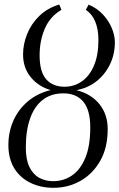

<svg xmlns="http://www.w3.org/2000/svg" viewBox="-20 -840 540 870"><path d="M222.5 11Q164.5 11 118 -11.5Q71.5 -34 44.8 -77.2Q18 -120.5 18 -183Q18 -242 40.5 -293Q63 -344 106 -380.5Q149 -417 209.5 -432Q155.5 -447 120 -489.5Q84.5 -532 84.5 -593.5Q84.5 -640 103 -686Q121.5 -732 158.2 -767.8Q195 -803.5 248.5 -819.5L258.5 -795.5Q207.5 -766 183.5 -711.2Q159.5 -656.5 159.5 -589.5Q159.5 -515 189.2 -481Q219 -447 272.5 -447Q316.5 -447 351.2 -471.5Q386 -496 406 -543.2Q426 -590.5 426 -658.5Q426 -706.5 411.8 -741.5Q397.5 -776.5 369 -795.5L381.5 -819Q420 -803 446.5 -774.2Q473 -745.5 486.8 -712.2Q500.5 -679 500.5 -648.5Q500.5 -594 478 -547.8Q455.5 -501.5 416.2 -471Q377 -440.5 326 -431.5Q391.5 -415.5 429.8 -369Q468 -322.5 468 -255Q468 -170.5 434 -111Q400 -51.5 344.2 -20.2Q288.5 11 222.5 11ZM220.5 -19Q268 -19 306 -44.8Q344 -70.5 366.5 -124.5Q389 -178.5 389 -263Q389 -341.5 357.5 -379.2Q326 -417 267 -417Q212 -417 174 -387.8Q136 -358.5 116.5 -303.5Q97 -248.5 97 -172Q97 -116.5 113.5 -83Q130 -49.5 158 -34.2Q186 -19 220.5 -19Z"/></svg>

Font: Merriweather 120pt Light
Style: Italic
Weight: 300
Italic angle: -7.8°
Version: Version 2.101